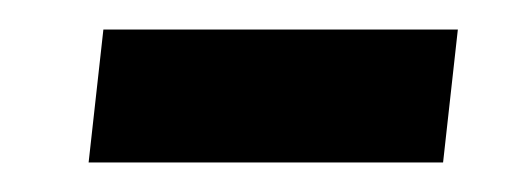

<svg xmlns="http://www.w3.org/2000/svg" viewBox="-20 -110 350 130"><path d="M40 0 50 -90H290L280 0Z"/></svg>

Font: Noto Sans Arabic SemiCondensed Extra
Style: Regular
Weight: 800
Width: 4
Designer: Nadine Chahine - Monotype Design Team
Foundry: Monotype Imaging Inc.
Version: Version 1.902